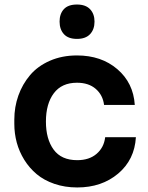

<svg xmlns="http://www.w3.org/2000/svg" viewBox="-20 -806 650 845"><path d="M318.8 -634.8Q280.3 -634.8 261.2 -655.8Q242.2 -676.8 242.2 -710.9Q242.2 -745.1 261 -765.6Q279.8 -786.1 318.8 -786.1Q356.9 -786.1 376.5 -765.4Q396 -744.6 396 -710.9Q396 -676.8 376.5 -655.8Q356.9 -634.8 318.8 -634.8ZM319.8 19Q265.6 19 219.5 3.2Q173.3 -12.7 141.4 -39.6Q109.4 -66.4 86.9 -102.5Q64.5 -138.7 53.7 -178.7Q43 -218.8 43 -261.2V-279.8Q43 -335 60.8 -385.3Q78.6 -435.5 112.3 -475.3Q146 -515.1 199.5 -538.6Q252.9 -562 318.8 -562Q425.8 -562 496.3 -501.7Q566.9 -441.4 573.2 -344.2H438Q432.6 -387.7 401.4 -414.8Q370.1 -441.9 318.8 -441.9Q251.5 -441.9 216.8 -395.5Q182.1 -349.1 182.1 -271Q182.1 -193.8 216.1 -147.5Q250 -101.1 319.8 -101.1Q372.6 -101.1 405 -128.9Q437.5 -156.7 442.9 -202.1H578.1Q572.3 -103 500 -42Q427.7 19 319.8 19Z"/></svg>

Font: Sora SemiBold
Style: Regular
Weight: 600
Designer: Jonathan Barnbrook, Julián Moncada
Foundry: Barnbrook Fonts
Version: Version 2.000